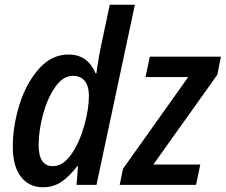

<svg xmlns="http://www.w3.org/2000/svg" viewBox="-20 -780 952 810"><path d="M34 -162Q34 -249 62.5 -339.5Q91 -430 144.5 -490Q198 -550 269 -550Q311 -550 339.5 -529Q368 -508 383 -471H387L390 -495Q398 -548 405 -580L443 -760H549L387 0H303L309 -79H306Q272 -35 238.5 -12.5Q205 10 161 10Q103 10 68.5 -34Q34 -78 34 -162ZM355 -375Q355 -416 338 -438Q321 -460 287 -460Q246 -460 213 -413Q180 -366 161.5 -297Q143 -228 143 -168Q143 -79 203 -79Q246 -79 280.5 -128.5Q315 -178 335 -248.5Q355 -319 355 -375ZM499 -68 774 -455H594L612 -541H912L897 -465L627 -86H825L807 0H485Z"/></svg>

Font: Noto Sans UI NarrowMedium
Style: Italic
Weight: 500
Width: 4
Italic angle: -12°
Designer: Monotype Design Team
Foundry: Monotype Imaging Inc.
Version: Version 1.001